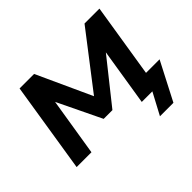

<svg xmlns="http://www.w3.org/2000/svg" viewBox="-185 -974 1411 1411"><g transform="rotate(-45 521.0 -268.0)"><path d="M748 169 838 0H728L807 -494L829 -482L533 -110H442L256 -496L286 -502L205 0H51L163 -705H314L531 -231L478 -237L838 -705H993L901 -129H1042L888 169Z"/></g></svg>

Font: Nunito Sans 10pt SemiExpanded ExtraBold
Style: Italic
Weight: 800
Width: 6
Italic angle: -9°
Designer: Vernon Adams
Foundry: Vernon Adams
Version: Version 3.101;gftools[0.9.27]